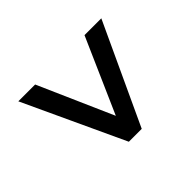

<svg xmlns="http://www.w3.org/2000/svg" viewBox="-115 -610 759 759"><g transform="rotate(45 265.0 -230.0)"><path d="M484 -266V-194L62 2V-92L425 -252V-208L62 -368V-462Z"/></g></svg>

Font: Ysabeau Office
Style: Bold Italic
Weight: 700
Italic angle: -12°
Designer: Christian Thalmann (Catharsis Fonts)
Version: Version 2.001;gftools[0.9.30]; featfreeze: tnum,lnum,ss02